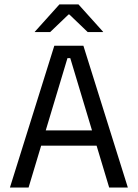

<svg xmlns="http://www.w3.org/2000/svg" viewBox="-20 -845 621 865"><path d="M108.7 0H24.7L224.7 -639H355.7L556 0H471.9L296.6 -583H283.9ZM435.5 -188.7H144.3V-257.6H435.5ZM136.6 -701.7 247.6 -825.1H333.6L444.6 -701.7V-700.4H375.3L292.5 -779.7H288.7L205.9 -700.4H136.6Z"/></svg>

Font: Anek Malayalam Medium
Style: Regular
Weight: 500
Designer: Maithili Shingre (Malayalam) & Yesha Goshar (Latin)
Foundry: Ek Type
Version: Version 1.003